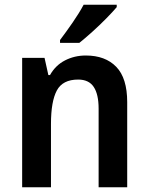

<svg xmlns="http://www.w3.org/2000/svg" viewBox="-20 -786 624 806"><path d="M340 -553Q422 -553 468 -505.5Q514 -458 514 -357V0H394V-330Q394 -390 373.5 -421Q353 -452 308 -452Q243 -452 218.5 -406Q194 -360 194 -266V0H73V-543H167L183 -471H190Q213 -512 253 -532.5Q293 -553 340 -553ZM470 -756Q454 -737 426.5 -709Q399 -681 368 -653Q337 -625 313 -606H232V-618Q257 -651 285 -691.5Q313 -732 331 -766H470Z"/></svg>

Font: Noto Sans Arabic UI SmCn SmBd
Style: Regular
Weight: 600
Width: 4
Designer: Monotype Design Team, Nadine Chahine and Nizar Qandah
Foundry: Monotype Imaging Inc.
Version: Version 2.010; ttfautohint (v1.8.4.7-5d5b)